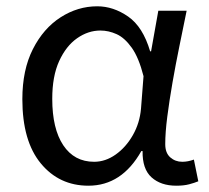

<svg xmlns="http://www.w3.org/2000/svg" viewBox="-20 -577 665 610"><path d="M261 13Q168 13 109.5 -58Q51 -129 51 -262Q51 -355 84.5 -421Q118 -487 172.5 -522Q227 -557 289 -557Q340 -557 387 -524.5Q434 -492 457 -414H460L483 -543H573Q562 -489 550 -430.5Q538 -372 528 -314.5Q518 -257 511.5 -206.5Q505 -156 505 -119Q505 -91 521 -77Q537 -63 559 -63Q577 -63 596 -70L610 -1Q598 4 581 8.5Q564 13 540 13Q491 13 461.5 -13.5Q432 -40 433 -97H429Q367 13 261 13ZM279 -63Q315 -63 347.5 -86Q380 -109 402 -147.5Q424 -186 428 -232L436 -335Q421 -394 398.5 -425.5Q376 -457 350.5 -468.5Q325 -480 299 -480Q260 -480 225 -455.5Q190 -431 168 -383Q146 -335 146 -263Q146 -168 181 -115.5Q216 -63 279 -63Z"/></svg>

Font: Source Han Sans SC
Style: Regular
Weight: 400
Designer: Ryoko NISHIZUKA 西塚涼子 (kana, bopomofo & ideographs); Paul D. Hunt (Latin, Greek & Cyrillic); Sandoll Communications 산돌커뮤니
Foundry: Adobe
Version: Version 2.002;hotconv 1.0.116;makeotfexe 2.5.65601; ttfautoh